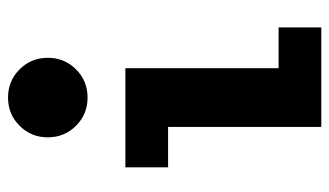

<svg xmlns="http://www.w3.org/2000/svg" viewBox="-195 -645 840 490"><g transform="rotate(-90 225.0 -400.0)"><path d="M293 -626Q263.5 -596.5 221 -596.5Q178.5 -596.5 149 -626Q119.5 -655.5 119.5 -698Q119.5 -740.5 149 -770Q178.5 -799.5 221 -799.5Q263.5 -799.5 293 -770Q322.5 -740.5 322.5 -698Q322.5 -655.5 293 -626ZM296 -109H400V0H146V-391H43V-500H296Z"/></g></svg>

Font: League Mono Condensed
Style: Bold
Weight: 700
Width: 1
Designer: Tyler Finck
Foundry: The League of Moveable Type / Tyler Finck
Version: Version 2.210